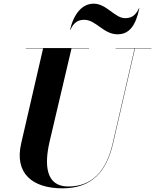

<svg xmlns="http://www.w3.org/2000/svg" viewBox="-20 -1012 846 1047"><path d="M440 -904C503 -904 544 -825 621 -825C685 -825 720 -872 740 -967H738C718 -925 695 -913 662 -913C606 -913 561 -992 491 -992C427 -992 382 -935 362 -850H364C384 -892 407 -904 440 -904ZM120.5 -750V-748H215L95.5 -230C57.5 -66 157.5 15 320.5 15C478.5 15 560.5 -73 596.5 -230L716 -748H805.5V-750H610.5V-748H714L594.5 -230C559.5 -77 481 5 352 5C228 5 221.5 -115 250.5 -240L370 -748H465.5V-750Z"/></svg>

Font: Bodoni* 96pt
Style: Bold Italic
Weight: 700
Italic angle: -13°
Version: Version 2.3